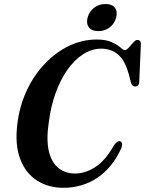

<svg xmlns="http://www.w3.org/2000/svg" viewBox="-20 -904 706 935"><path d="M567 -215.5Q573 -212.5 574.5 -202.8Q576 -193 567.5 -175.5Q525 -85.5 452.8 -37.5Q380.5 10.5 289.5 10.5Q214.5 10.5 159.2 -25.5Q104 -61.5 78 -130.8Q52 -200 64.5 -300Q74.5 -385.5 108.8 -460Q143 -534.5 195.8 -591Q248.5 -647.5 313.8 -679.5Q379 -711.5 451 -711.5Q497 -711.5 524.5 -698.5Q552 -685.5 566.5 -672.8Q581 -660 588.5 -660Q596 -660 607 -672.2Q618 -684.5 629 -697Q640 -709.5 648.5 -709.5Q667 -709.5 666 -688L658 -505Q657 -483 638.5 -483Q622.5 -482.5 617 -504.5L607.5 -540.5Q589.5 -609 555.5 -638Q521.5 -667 473 -667Q426.5 -667 384.5 -639.8Q342.5 -612.5 308.2 -564Q274 -515.5 250.8 -451Q227.5 -386.5 218 -311.5Q204.5 -222 218.2 -166.5Q232 -111 265.5 -85Q299 -59 345.5 -59Q396 -59 445.2 -91.2Q494.5 -123.5 535.5 -197.5Q553 -221.5 567 -215.5ZM459 -752.5Q427 -752.5 413 -770.8Q399 -789 406.5 -818.5Q414.5 -848 438.2 -866.2Q462 -884.5 493.5 -884.5Q525.5 -884.5 539.5 -866.2Q553.5 -848 545.5 -818.5Q538 -789 514.5 -770.8Q491 -752.5 459 -752.5Z"/></svg>

Font: Fraunces 144pt Soft SemiBold
Style: Italic
Weight: 600
Italic angle: -16°
Version: Version 1.000;[b76b70a41]